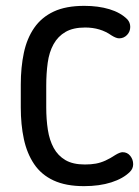

<svg xmlns="http://www.w3.org/2000/svg" viewBox="-20 -626 476 656"><path d="M138 -333Q138 -375 143 -411.5Q148 -448 163 -475Q178 -502 204 -517Q230 -532 271 -532Q323 -532 361 -505Q377 -495 387 -495Q403 -495 414 -506.5Q425 -518 425 -534Q425 -549 415 -560Q392 -583 354 -594.5Q316 -606 268 -606Q205 -606 163.5 -586.5Q122 -567 97 -531Q72 -495 61.5 -445.5Q51 -396 51 -337V-259Q51 -200 61.5 -151Q72 -102 96.5 -65.5Q121 -29 163 -9.5Q205 10 267 10Q320 10 360.5 -3Q401 -16 424 -39Q435 -50 435 -65Q435 -81 425 -93.5Q415 -106 399 -106Q390 -106 375 -97Q357 -85 340.5 -77.5Q324 -70 307.5 -67Q291 -64 270 -64Q229 -64 203.5 -79Q178 -94 163.5 -120.5Q149 -147 143.5 -182.5Q138 -218 138 -259Z"/></svg>

Font: Beiruti Medium
Style: Regular
Weight: 500
Designer: Arlette Boutros
Foundry: Boutros
Version: Version 1.41